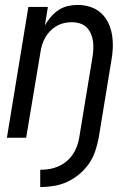

<svg xmlns="http://www.w3.org/2000/svg" viewBox="-20 -558 540 778"><path d="M143 200V130Q161 130 179.5 127Q198 124 215.5 116.5Q233 109 248 97Q263 85 274 69Q285 53 291.5 35.5Q298 18 301 0Q314 -81 327.5 -161.5Q341 -242 354 -322Q357 -339 358 -356Q359 -373 357 -389.5Q355 -406 348.5 -421Q342 -436 331 -447Q320 -458 304 -463Q288 -468 271 -468Q255 -468 239.5 -464.5Q224 -461 210 -453Q196 -445 184 -433Q172 -421 164 -407Q156 -393 151 -377.5Q146 -362 144 -347L86 0H8L95 -530H174L162 -455Q172 -473 186 -489.5Q200 -506 217.5 -517.5Q235 -529 255 -533.5Q275 -538 295 -538Q321 -538 346 -530Q371 -522 389.5 -505Q408 -488 419 -465Q430 -442 434 -416.5Q438 -391 437 -364Q436 -337 431 -311L380 0Q375 27 366 54Q357 81 340.5 105Q324 129 301 148Q278 167 252 179Q226 191 198 195.5Q170 200 143 200Z"/></svg>

Font: Iosevka Curly Oblique
Style: Regular
Weight: 400
Italic angle: -9°
Monospace: yes
Designer: Belleve Invis
Foundry: Belleve Invis
Version: Version 11.1.0; ttfautohint (v1.8.3)